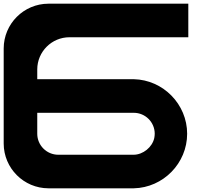

<svg xmlns="http://www.w3.org/2000/svg" viewBox="-20 -820 1140 1040"><path d="M0 -557.6V-42.4C0.2 91.3 108.7 199.8 242.4 200H704.6C864.2 196.5 993.7 64.2 993.7 -95.5C993.7 -255.1 864.2 -387.5 704.6 -391H181.8V-443.9C181.9 -540 260 -618.1 356.1 -618.2H1000V-800H242.4C108.7 -799.8 0.2 -691.3 0 -557.6ZM704.6 -209H704.6C767.2 -209 818.1 -158.2 818.1 -95.6C818.1 -89.1 817 -78.8 815.7 -72.5C804.9 -22.4 754.5 18.2 703.3 18.2C702.9 18.2 702.2 18.2 701.8 18.2H295.4C232.8 18.1 181.9 -32.8 181.8 -95.4V-209Z"/></svg>

Font: Kubos
Style: Light
Weight: 300
Version: Version 001.000